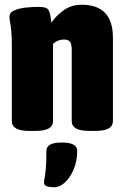

<svg xmlns="http://www.w3.org/2000/svg" viewBox="-20 -551 525 811"><path d="M106 2Q66 2 48 -8.5Q30 -19 30 -40V-349Q30 -398 27.5 -422Q25 -446 22.5 -457.5Q20 -469 20 -480Q20 -498 40 -507Q60 -516 89 -519Q118 -522 145 -522Q177 -522 185 -508.5Q193 -495 197 -455Q217 -485 249.5 -508Q282 -531 325 -531Q457 -531 457 -392V-40Q457 -19 439 -8.5Q421 2 381 2H359Q319 2 301 -8.5Q283 -19 283 -40V-342Q283 -362 276.5 -373Q270 -384 250 -384Q224 -384 204 -366V-40Q204 -19 186 -8.5Q168 2 128 2ZM210 240Q194 240 180 236.5Q166 233 166 220Q166 212 168.5 200Q171 188 173.5 161.5Q176 135 176 86Q176 69 191.5 60Q207 51 242 51Q306 51 306 86Q306 130 291 165Q276 200 254 220Q232 240 210 240Z"/></svg>

Font: Asap Condensed Black
Style: Regular
Weight: 900
Width: 3
Designer: Pablo Cosgaya
Foundry: Omnibus-Type
Version: Version 3.001; ttfautohint (v1.8.4.7-5d5b)